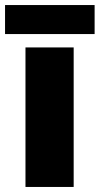

<svg xmlns="http://www.w3.org/2000/svg" viewBox="-34 -741 395 761"><path d="M258 0H67V-553H258ZM341 -721V-606H-14V-721Z"/></svg>

Font: Noto Sans Myanmar Black
Style: Regular
Weight: 900
Designer: Monotype Design Team
Foundry: Monotype Imaging Inc.
Version: Version 2.107; ttfautohint (v1.8.4.7-5d5b)